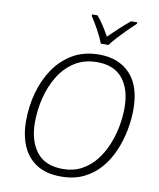

<svg xmlns="http://www.w3.org/2000/svg" viewBox="-101 -1025 920 1113"><g transform="rotate(10 359.0 -468.5)"><path d="M335 9.8Q245.6 9.8 189.2 -27.1Q132.8 -64 106.2 -127.9Q79.6 -191.9 79.6 -272.5Q79.6 -358.4 101.8 -439.5Q124 -520.5 168.2 -585Q212.4 -649.4 278.3 -687.3Q344.2 -725.1 432.1 -725.1Q546.9 -725.1 614 -654.3Q681.2 -583.5 681.2 -444.8Q681.2 -388.2 669.4 -325.4Q657.7 -262.7 632.8 -203.1Q607.9 -143.6 567.4 -95.5Q526.9 -47.4 469.2 -18.8Q411.6 9.8 335 9.8ZM336.9 -35.2Q398.9 -35.2 446.8 -60.8Q494.6 -86.4 529.1 -129.4Q563.5 -172.4 585.7 -226.1Q607.9 -279.8 618.4 -336.4Q628.9 -393.1 628.9 -445.3Q628.9 -554.7 578.4 -617.2Q527.8 -679.7 428.2 -679.7Q350.6 -679.7 294.4 -643.3Q238.3 -606.9 202.1 -546.9Q166 -486.8 148.9 -415.3Q131.8 -343.8 131.8 -273.9Q131.8 -166.5 182.1 -100.8Q232.4 -35.2 336.9 -35.2ZM428.2 -789.1Q416.5 -822.8 392.8 -865.5Q369.1 -908.2 349.1 -938.5L350.1 -947.3H381.3Q401.9 -924.3 421.4 -893.6Q440.9 -862.8 456.5 -835Q484.4 -862.8 517.1 -893.1Q549.8 -923.3 579.6 -947.3H615.7L614.7 -938.5Q594.7 -919.9 567.6 -893.1Q540.5 -866.2 514.9 -838.4Q489.3 -810.5 473.6 -789.1Z"/></g></svg>

Font: Open Sans Light
Style: Italic
Weight: 300
Italic angle: -12°
Designer: Monotype Design Team
Foundry: Monotype Imaging Inc.
Version: Version 3.003; ttfautohint (v1.8.4)